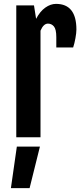

<svg xmlns="http://www.w3.org/2000/svg" viewBox="-20 -700 422 979"><path d="M63 -672.4H153.3L164.1 -604Q184.1 -642.1 210.9 -661.1Q237.8 -680.2 265.6 -680.2Q369.6 -680.2 369.6 -549.3Q369.6 -532.7 364.7 -505.6Q359.9 -478.5 353 -458H267.1V-510.3Q267.1 -550.8 254.9 -565.2Q242.7 -579.6 224.6 -579.6Q201.7 -579.6 186.5 -543.5V0H63ZM183.6 47.4 130.9 259.3H35.6L65.9 47.4Z"/></svg>

Font: Fjalla One
Style: Regular
Weight: 400
Designer: Irina Smirnova, Eben Sorkin
Foundry: Sorkin Type
Version: Version 1.002; ttfautohint (v1.8.4.7-5d5b);gftools[0.9.25]